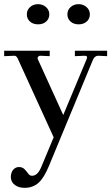

<svg xmlns="http://www.w3.org/2000/svg" viewBox="-33 -664 538 923"><path d="M150 -644Q172 -644 188 -630Q204 -616 204 -595Q204 -574 189 -560.5Q174 -547 150 -547Q126 -547 111 -560.5Q96 -574 96 -595Q96 -616 111.5 -630Q127 -644 150 -644ZM345 -644Q367 -644 383 -630Q399 -616 399 -595Q399 -574 384 -560.5Q369 -547 345 -547Q321 -547 306 -560.5Q291 -574 291 -595Q291 -616 306.5 -630Q322 -644 345 -644ZM327 -420H482V-394L441 -396H439Q423 -396 414 -377L203 132Q179 191 152 215Q125 239 85 239Q58 239 39.5 226Q21 213 19 190Q19 165 30.5 152Q42 139 58 139Q75 139 85 149.5Q95 160 102.5 170.5Q110 181 121 181Q149 181 167 135L225 -4L52 -383Q46 -396 36 -396L-13 -394V-420H206V-394L161 -396Q154 -396 150 -390.5Q146 -385 149 -379L271 -111L384 -381Q390 -396 374 -396L327 -394Z"/></svg>

Font: Unna
Style: Regular
Weight: 400
Designer: Jorge de Buen U.
Foundry: Omnibus-Type
Version: Version 2.006;PS 002.006;hotconv 1.0.70;makeotf.lib2.5.58329